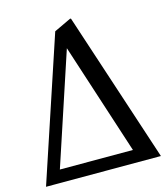

<svg xmlns="http://www.w3.org/2000/svg" viewBox="-113 -844 807 931"><g transform="rotate(-15 291.0 -378.5)"><path d="M2.4 0 240.7 -716.8 325.2 -756.8H330.1L579.1 0ZM88.9 -63.5H455.6L273.9 -623Z"/></g></svg>

Font: Nova Cut
Style: Book
Weight: 400
Version: Version 2.000